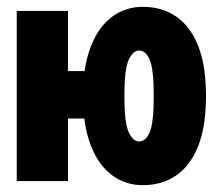

<svg xmlns="http://www.w3.org/2000/svg" viewBox="-20 -530 640 562"><path d="M29 0V-498H179V-322H246L240 -183H179V0ZM398 12Q347 12 307.5 -17.5Q268 -47 245.5 -105Q223 -163 223 -249Q223 -335 245.5 -393Q268 -451 307.5 -480.5Q347 -510 398 -510Q455 -510 496.5 -481Q538 -452 560.5 -394.5Q583 -337 583 -249Q583 -161 560.5 -103.5Q538 -46 496.5 -17Q455 12 398 12ZM387 -116Q407 -116 418.5 -143.5Q430 -171 430 -249Q430 -327 418.5 -354.5Q407 -382 387 -382Q369 -382 356.5 -354.5Q344 -327 344 -249Q344 -171 356.5 -143.5Q369 -116 387 -116Z"/></svg>

Font: Source Code Pro ExtraBold
Style: Regular
Weight: 800
Monospace: yes
Designer: Paul D. Hunt, Teo Tuominen
Foundry: Adobe Systems Incorporated
Version: Version 1.018;hotconv 1.0.116;makeotfexe 2.5.65601